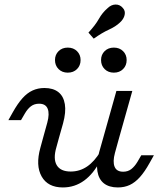

<svg xmlns="http://www.w3.org/2000/svg" viewBox="-20 -814 716 847"><path d="M240.3 -206.5 229 -165.3Q213.7 -113.7 230.2 -85.5Q246.8 -57.3 291.9 -57.3Q331.5 -57.3 364.1 -79.4Q396.8 -101.6 423.4 -146V-107.3Q393.5 -48.4 351.6 -17.7Q309.7 12.9 257.3 12.9Q191.1 12.9 163.7 -35.5Q136.3 -83.9 158.1 -162.1L170.2 -206.5ZM170.2 -206.5 188.7 -273.4Q199.2 -312.1 190.3 -334.3Q181.5 -356.5 152.4 -356.5Q131.5 -356.5 116.5 -345.2Q101.6 -333.9 89.5 -312.9L72.6 -283.9H16.9L36.3 -318.5Q58.1 -357.3 79 -380.6Q100 -404 123.8 -414.9Q147.6 -425.8 175.8 -425.8Q214.5 -425.8 237.5 -407.7Q260.5 -389.5 266.1 -354.4Q271.8 -319.4 258.1 -269.4L240.3 -206.5ZM435.5 -206.5 493.5 -412.9H563.7L505.6 -206.5ZM487.1 -139.5Q476.6 -100.8 485.5 -78.6Q494.4 -56.5 523.4 -56.5Q544.4 -56.5 559.3 -68.1Q574.2 -79.8 586.3 -100L603.2 -129H658.9L639.5 -94.4Q618.5 -56.5 597.2 -32.7Q575.8 -8.9 552.4 2Q529 12.9 500 12.9Q461.3 12.9 438.3 -5.2Q415.3 -23.4 409.7 -58.5Q404 -93.5 417.7 -143.5L435.5 -206.5H505.6ZM482.3 -493.5Q457.3 -493.5 441.5 -509.3Q425.8 -525 425.8 -549.2Q425.8 -572.6 441.5 -588.3Q457.3 -604 482.3 -604Q507.3 -604 523 -588.3Q538.7 -572.6 538.7 -549.2Q538.7 -525 523 -509.3Q507.3 -493.5 482.3 -493.5ZM279 -493.5Q254 -493.5 238.3 -509.3Q222.6 -525 222.6 -549.2Q222.6 -572.6 238.3 -588.3Q254 -604 279 -604Q304 -604 319.8 -588.3Q335.5 -572.6 335.5 -549.2Q335.5 -525 319.8 -509.3Q304 -493.5 279 -493.5ZM393.5 -643.5 370.2 -670.2Q400.8 -703.2 416.1 -730.6Q431.5 -758.1 454 -777.4Q470.2 -793.5 489.5 -794Q508.9 -794.4 521.8 -779Q533.9 -766.1 529.8 -748Q525.8 -729.8 508.9 -714.5Q490.3 -696.8 460.1 -683.1Q429.8 -669.4 393.5 -643.5Z"/></svg>

Font: Playfair 5pt SemiExpanded Light
Style: Italic
Weight: 300
Width: 6
Italic angle: -15.6°
Designer: Claus Eggers Sørensen
Foundry: Claus Eggers Sørensen
Version: Version 2.203